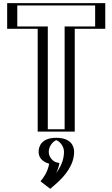

<svg xmlns="http://www.w3.org/2000/svg" viewBox="-20 -845 722 1233"><path d="M51 -660V-825H631V-660H435V0H247V-660ZM341 40C293 40 253 80 253 130C253 170 282 201 320 210C308 275 261 320 261 320L301 351C364 299 431 223 431 130C431 80 391 40 341 40ZM66 -675V-810H616V-675H420V-15H262V-675ZM341 55C382.8 55 416 88.2 416 130C416 211.4 358.8 281.6 300.6 331.7L283 318.1C298.7 299.4 325.6 262 334.8 212.7L337.3 198.7L323.5 195.4C291.1 187.7 268 162.1 268 130C268 88.1 301.5 55 341 55ZM66 -675H262V-15H420V-675H616V-810H66ZM341 55C301.5 55 268 88.1 268 130C268 162.1 291.1 187.7 323.5 195.4L337.3 198.7L334.8 212.7C325.6 262 298.7 299.4 283 318.1L300.6 331.7C358.8 281.6 416 211.4 416 130C416 88.2 382.8 55 341 55ZM51 -660H247V0H435V-660H631V-825H51ZM341 40C391 40 431 80 431 130C431 218.6 369.7 292.1 310.4 343.1L301.1 351.1L261.5 320.4L271.5 308.4C286.6 290.5 310.9 257.4 320 210C282 201 253 170 253 130C253 80 293 40 341 40ZM91 -675V-810H591V-675H395V-15H287V-675ZM341.4 55.3C358.3 59.9 391 89.4 391 130C391 181.5 369.7 227.7 340.2 267.3C350.1 248.1 357 227 361.6 202.1L341.4 197.3C326.1 193.7 293 168.7 293 130C293 89.9 325.1 60.2 341.4 55.3ZM26 -660H222V0H460V-660H656V-825H26ZM341 40C249.6 40 228 91.7 228 130C228 162.7 246.8 192.3 295.8 206.5C285.7 261.1 259.2 296.5 240.1 319.3L302.5 367.6L337.3 337.7C397.1 286.2 456 214.1 456 130C456 91.7 434 40 341 40Z"/></svg>

Font: Hussar Outliner
Style: Regular
Weight: 700
Foundry: Cannot Into Space Fonts
Version: Version 0.92